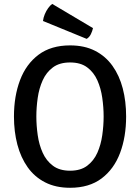

<svg xmlns="http://www.w3.org/2000/svg" viewBox="-20 -922 698 956"><path d="M161 -342Q161 -296.5 167.8 -249Q174.5 -201.5 192.5 -161.5Q210.5 -121.5 243.5 -96.8Q276.5 -72 329 -72Q381.5 -72 414.2 -96.8Q447 -121.5 464.8 -161.5Q482.5 -201.5 489.2 -249Q496 -296.5 496 -342Q496 -387.5 489.2 -434.8Q482.5 -482 464.8 -522Q447 -562 414.2 -586.5Q381.5 -611 329 -611Q276.5 -611 243.5 -586.5Q210.5 -562 192.5 -522Q174.5 -482 167.8 -434.8Q161 -387.5 161 -342ZM49.5 -342Q49.5 -443 79.8 -523Q110 -603 172 -649.5Q234 -696 329 -696Q400.5 -696 453 -669.2Q505.5 -642.5 540 -594.2Q574.5 -546 591.2 -481.8Q608 -417.5 608 -342Q608 -240.5 577.8 -160.2Q547.5 -80 485.8 -33.5Q424 13 329 13Q257.5 13 204.8 -14Q152 -41 117.8 -89.2Q83.5 -137.5 66.5 -202Q49.5 -266.5 49.5 -342ZM240 -902.5Q230 -895.5 220 -881.8Q210 -868 203 -851.2Q196 -834.5 194 -817.5L411.5 -728.5Q425 -736.5 432.5 -752Q440 -767.5 443 -782Z"/></svg>

Font: Signika Light
Style: Regular
Weight: 400
Version: Version 2.003;gftools[0.9.32]